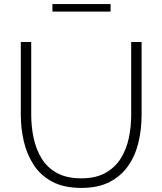

<svg xmlns="http://www.w3.org/2000/svg" viewBox="-20 -916 796 941"><path d="M379 5Q294 5 237 -25Q180 -55 146 -106.5Q112 -158 97 -222Q82 -286 82 -353V-710H133V-353Q133 -295 145 -239Q157 -183 184.5 -138.5Q212 -94 259.5 -68Q307 -42 378 -42Q450 -42 497.5 -69Q545 -96 572.5 -140.5Q600 -185 611.5 -240.5Q623 -296 623 -353V-710H674V-353Q674 -282 658.5 -217.5Q643 -153 608 -103Q573 -53 517 -24Q461 5 379 5ZM237 -859V-896H522V-859Z"/></svg>

Font: Raleway Thin Light
Style: Regular
Weight: 300
Version: Version 4.026